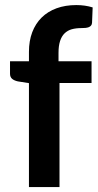

<svg xmlns="http://www.w3.org/2000/svg" viewBox="-20 -756 398 776"><path d="M97 0V-420L52.5 -427Q38 -430 29.2 -437.2Q20.5 -444.5 20.5 -458V-508.5H97V-546.5Q97 -590.5 110.2 -625.5Q123.5 -660.5 148.2 -685Q173 -709.5 208.5 -722.5Q244 -735.5 288.5 -735.5Q324 -735.5 354.5 -726L352 -664Q351.5 -657 348 -652.8Q344.5 -648.5 338.8 -646.2Q333 -644 325.5 -643.2Q318 -642.5 309.5 -642.5Q287.5 -642.5 270.2 -637.8Q253 -633 241 -621.2Q229 -609.5 222.8 -590.2Q216.5 -571 216.5 -542.5V-508.5H350V-420.5H220.5V0Z"/></svg>

Font: Lato 2
Style: Bold
Weight: 700
Designer: Lukasz Dziedzic with Adam Twardoch and Botio Nikoltchev
Foundry: tyPoland Lukasz Dziedzic
Version: Version 2.015; 2015-08-06; http://www.latofonts.com/